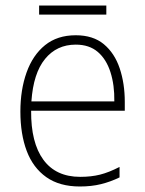

<svg xmlns="http://www.w3.org/2000/svg" viewBox="-20 -667 527 697"><path d="M255 -539Q318 -539 357 -506.5Q396 -474 414.5 -419Q433 -364 433 -297V-265H93Q92 -149 137.5 -87Q183 -25 271 -25Q311 -25 343 -33Q375 -41 414 -61V-23Q381 -7 346.5 1.5Q312 10 270 10Q196 10 148 -24Q100 -58 77 -119Q54 -180 54 -262Q54 -341 76.5 -404Q99 -467 143.5 -503Q188 -539 255 -539ZM255 -505Q186 -505 143.5 -453Q101 -401 94 -299H395Q396 -358 381 -405Q366 -452 335 -478.5Q304 -505 255 -505ZM366 -647V-614H122V-647Z"/></svg>

Font: Noto Sans Arabic UI SmCn XLt
Style: Regular
Weight: 200
Width: 4
Designer: Monotype Design Team, Nadine Chahine and Nizar Qandah
Foundry: Monotype Imaging Inc.
Version: Version 2.010; ttfautohint (v1.8.4.7-5d5b)